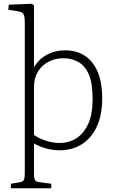

<svg xmlns="http://www.w3.org/2000/svg" viewBox="-20 -786 618 1022"><path d="M38 216V192L86 184Q102 182 107 171.5Q112 161 112 138V-663Q112 -690 108.5 -702.5Q105 -715 95 -720Q85 -725 64 -728L24 -734L27 -761L150 -766L161 -756V-430H162Q182 -462 208 -481Q234 -500 264 -509Q294 -518 326 -518Q387 -518 431 -489.5Q475 -461 499.5 -404.5Q524 -348 524 -261Q524 -174 495.5 -112.5Q467 -51 416 -18.5Q365 14 297 14Q261 14 224 3.5Q187 -7 161 -22V138Q161 163 166.5 172.5Q172 182 192 184L253 192V216ZM297 -25Q347 -25 386.5 -50Q426 -75 449.5 -126.5Q473 -178 473 -259Q473 -345 452 -391.5Q431 -438 395.5 -457Q360 -476 317 -476Q273 -476 237.5 -457Q202 -438 181.5 -404Q161 -370 161 -322V-68Q187 -49 224 -37Q261 -25 297 -25Z"/></svg>

Font: Literata 18pt ExtraLight
Style: Regular
Weight: 250
Designer: Latin by Veronika Burian and Jose Scaglione. Greek by Irene Vlachou. Cyrillic by Vera Evstafieva.
Foundry: TypeTogether
Version: Version 3.103;gftools[0.9.29]